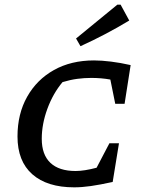

<svg xmlns="http://www.w3.org/2000/svg" viewBox="-20 -795 624 823"><path d="M298 8Q182 8 118.5 -48Q55 -104 55 -210Q55 -307 96.5 -380.5Q138 -454 211.5 -495Q285 -536 383 -536Q415 -536 455.5 -531Q496 -526 540 -516L514 -350H474L453 -454Q414 -461 371 -461Q341 -461 311 -457Q281 -453 248 -443Q207 -394 183 -328.5Q159 -263 159 -200Q159 -132 196 -97Q233 -62 304 -62Q341 -62 394 -76L449 -181H490L463 -15Q408 -3 369.5 2.5Q331 8 298 8ZM325 -597 306 -630 483 -775H497L534 -707Q433 -646 325 -597Z"/></svg>

Font: Piazzolla SC Medium
Style: Italic
Weight: 500
Italic angle: -11.3°
Designer: Juan Pablo del Peral
Foundry: Huerta Tipografica
Version: Version 1.330